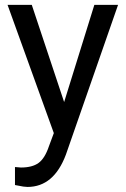

<svg xmlns="http://www.w3.org/2000/svg" viewBox="-20 -548 513 782"><path d="M241.2 -132.3 364.3 -528.3H460.9L248.5 81.5Q199.2 213.4 91.8 213.4L74.7 211.9L41 205.6V132.3L65.4 134.3Q111.3 134.3 137 115.7Q162.6 97.2 179.2 47.9L199.2 -5.9L10.7 -528.3H109.4Z"/></svg>

Font: Vazir UI
Style: Regular-UI
Weight: 400
Designer: Saber Rastikerdar
Foundry: Saber Rastikerdar
Version: Version 30.1.0